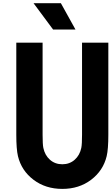

<svg xmlns="http://www.w3.org/2000/svg" viewBox="-20 -1187 707 1217"><path d="M458.3 -1000H316.4L192.7 -1166.7H365.9ZM83.3 -916.7H250V-333.3Q250 -272.1 254.6 -250Q264.3 -203.1 296.5 -174.5Q328.8 -145.8 375 -145.8Q421.2 -145.8 453.5 -174.5Q485.7 -203.1 495.4 -250Q500 -272.1 500 -333.3V-916.7H666.7V-333.3Q666.7 -241.5 656.2 -197.3Q634.1 -105.5 557.6 -47.5Q481.1 10.4 375 10.4Q268.9 10.4 192.4 -47.5Q115.9 -105.5 93.8 -197.3Q83.3 -241.5 83.3 -333.3Z"/></svg>

Font: Monoid
Style: Bold
Weight: 700
Width: 4
Designer: Andreas Larsen (@larsenwork)
Version: Version 0.61